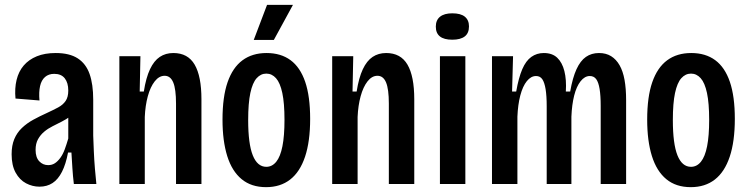

<svg xmlns="http://www.w3.org/2000/svg" viewBox="-20 -760 3091 793"><path d="M143 11Q114 11 87.5 -3Q61 -17 44.5 -47Q28 -77 28 -123Q28 -159 39 -185.5Q50 -212 70.5 -231.5Q91 -251 117.5 -265.5Q144 -280 175 -294Q201 -306 220.5 -316.5Q240 -327 251 -343Q262 -359 262 -386Q262 -418 247.5 -436.5Q233 -455 204 -455Q181 -455 166 -442Q151 -429 145.5 -404.5Q140 -380 143 -345L44 -353Q40 -395 48.5 -430Q57 -465 78 -489.5Q99 -514 132 -527.5Q165 -541 210 -541Q267 -541 301 -519Q335 -497 350 -454.5Q365 -412 365 -348V-200Q366 -172 367.5 -136Q369 -100 372 -64Q375 -28 378 0H285Q281 -33 279 -65.5Q277 -98 275 -130H261Q252 -82 236 -50.5Q220 -19 197 -4Q174 11 143 11ZM179 -78Q195 -78 207 -86Q219 -94 229.5 -108.5Q240 -123 247.5 -143.5Q255 -164 262 -188V-298L293 -305Q284 -289 268.5 -278Q253 -267 234.5 -257.5Q216 -248 197 -238.5Q178 -229 162.5 -216Q147 -203 137 -185Q127 -167 127 -141Q127 -110 142 -94Q157 -78 179 -78Z M473 0V-344V-528H560L557 -382H574Q583 -439 599.5 -474Q616 -509 640 -525Q664 -541 696 -541Q756 -541 784 -493Q812 -445 812 -350V0H707V-332Q707 -392 695.5 -419.5Q684 -447 660 -447Q637 -447 619 -424Q601 -401 590.5 -362.5Q580 -324 578 -277V0Z M1079 13Q1018 13 978 -20Q938 -53 918.5 -115.5Q899 -178 899 -266Q899 -360 920 -420.5Q941 -481 981.5 -511Q1022 -541 1081 -541Q1140 -541 1180 -511.5Q1220 -482 1240.5 -422Q1261 -362 1261 -269Q1261 -176 1240 -113Q1219 -50 1178.5 -18.5Q1138 13 1079 13ZM1080 -71Q1104 -71 1121 -92Q1138 -113 1146.5 -156Q1155 -199 1155 -265Q1155 -334 1146 -376Q1137 -418 1120 -437Q1103 -456 1080 -456Q1057 -456 1040 -437Q1023 -418 1014 -376Q1005 -334 1005 -264Q1005 -166 1024 -118.5Q1043 -71 1080 -71ZM1111 -595H1028L1083 -740H1190Z M1352 0V-344V-528H1439L1436 -382H1453Q1462 -439 1478.5 -474Q1495 -509 1519 -525Q1543 -541 1575 -541Q1635 -541 1663 -493Q1691 -445 1691 -350V0H1586V-332Q1586 -392 1574.5 -419.5Q1563 -447 1539 -447Q1516 -447 1498 -424Q1480 -401 1469.5 -362.5Q1459 -324 1457 -277V0Z M1797 0V-528H1902V0ZM1848 -596Q1814 -596 1797 -609.5Q1780 -623 1780 -650Q1780 -677 1797.5 -691Q1815 -705 1848 -705Q1883 -705 1900 -691Q1917 -677 1917 -651Q1917 -623 1899.5 -609.5Q1882 -596 1848 -596Z M2012 0V-350V-528H2099L2095 -382H2112Q2122 -439 2137 -474Q2152 -509 2174.5 -525Q2197 -541 2226 -541Q2261 -541 2281.5 -521.5Q2302 -502 2311 -466.5Q2320 -431 2317 -382H2335Q2345 -439 2361 -474Q2377 -509 2400 -525Q2423 -541 2454 -541Q2483 -541 2504 -528Q2525 -515 2539 -490.5Q2553 -466 2559.5 -430Q2566 -394 2566 -346V0H2461V-323Q2461 -365 2456.5 -392.5Q2452 -420 2442.5 -433Q2433 -446 2416 -446Q2395 -446 2378 -424.5Q2361 -403 2351.5 -365.5Q2342 -328 2340 -278V0H2238V-321Q2238 -364 2233.5 -391.5Q2229 -419 2220 -432.5Q2211 -446 2194 -446Q2173 -446 2156 -425Q2139 -404 2129 -366Q2119 -328 2117 -278V0Z M2833 13Q2772 13 2732 -20Q2692 -53 2672.5 -115.5Q2653 -178 2653 -266Q2653 -360 2674 -420.5Q2695 -481 2735.5 -511Q2776 -541 2835 -541Q2894 -541 2934 -511.5Q2974 -482 2994.5 -422Q3015 -362 3015 -269Q3015 -176 2994 -113Q2973 -50 2932.5 -18.5Q2892 13 2833 13ZM2834 -71Q2858 -71 2875 -92Q2892 -113 2900.5 -156Q2909 -199 2909 -265Q2909 -334 2900 -376Q2891 -418 2874 -437Q2857 -456 2834 -456Q2811 -456 2794 -437Q2777 -418 2768 -376Q2759 -334 2759 -264Q2759 -166 2778 -118.5Q2797 -71 2834 -71Z"/></svg>

Font: Bricolage Grotesque 24pt Condensed Medium
Style: Regular
Weight: 500
Width: 3
Designer: Mathieu Triay
Foundry: Atelier Triay
Version: Version 1.001;gftools[0.9.33.dev8+g029e19f]